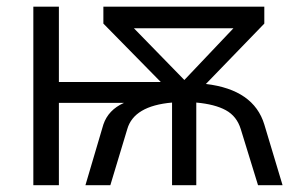

<svg xmlns="http://www.w3.org/2000/svg" viewBox="-20 -545 878 565"><path d="M374 -461.9 522.5 -309.6 667 -461.9ZM231.4 0 284.2 -178.7Q298.8 -221.7 344.7 -242.2H153.3V0H78.1V-525.4H153.3V-303.7H453.1L284.2 -475.6V-525.4H757.8V-475.6L585.9 -297.9Q726.6 -281.2 757.8 -178.7L811.5 0H739.3L688.5 -165Q676.8 -203.1 644.5 -220.7Q612.3 -238.3 557.6 -243.2V0H486.3V-243.2Q374 -233.4 354.5 -165L304.7 0Z"/></svg>

Font: Gothic A1
Style: Regular
Weight: 400
Designer: HanYang I&C Co.,Ltd.
Foundry: HanYang I&C Co.,Ltd.
Version: Version 2.50